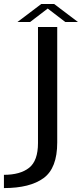

<svg xmlns="http://www.w3.org/2000/svg" viewBox="-102 -728 417 978"><path d="M-82 230V162.5Q1 162.5 46.2 126.8Q91.5 91 91.5 0.5V-590.5H189.5V-2Q189.5 128.5 120 179.2Q50.5 230 -82 230ZM-13 -616 108 -707.5H174L295 -616H230.5L141 -684.5L51.5 -616Z"/></svg>

Font: Anybody ExtraExpanded
Style: Regular
Weight: 400
Width: 8
Designer: Tyler Finck
Foundry: Etcetera Type Company
Version: Version 1.010; ttfautohint (v1.8.3) -l 8 -r 50 -G 200 -x 14 